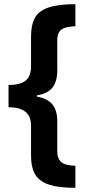

<svg xmlns="http://www.w3.org/2000/svg" viewBox="-20 -739 413 922"><path d="M342 163Q263 163 216.5 148Q170 133 149.5 99.5Q129 66 129 7V-136Q129 -165 117.5 -184.5Q106 -204 82 -214Q58 -224 21 -224V-331Q58 -331 82 -340Q106 -349 117.5 -369Q129 -389 129 -419V-564Q129 -619 147.5 -653Q166 -687 213 -703Q260 -719 342 -719V-613Q315 -612 295 -606.5Q275 -601 265 -586.5Q255 -572 255 -544V-401Q255 -347 231.5 -318Q208 -289 157 -281V-275Q209 -266 232 -237Q255 -208 255 -158V-13Q255 13 264.5 28Q274 43 292.5 49.5Q311 56 342 57Z"/></svg>

Font: Noto Sans Condensed
Style: Regular
Weight: 400
Width: 3
Version: Version 2.013